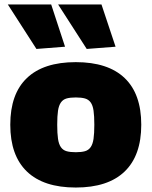

<svg xmlns="http://www.w3.org/2000/svg" viewBox="-20 -828 678 859"><path d="M143 -609 15 -808H209L271 -619ZM368 -609 240 -808H434L497 -619ZM319 11Q175 11 100.5 -60.5Q26 -132 26 -270Q26 -408 100.5 -479Q175 -550 319 -550Q463 -550 537.5 -479Q612 -408 612 -270Q612 -132 537.5 -60.5Q463 11 319 11ZM319 -147Q344 -147 360 -151.5Q376 -156 385.5 -169.5Q395 -183 398.5 -207Q402 -231 402 -270Q402 -309 398.5 -333Q395 -357 385.5 -370Q376 -383 360 -387.5Q344 -392 319 -392Q294 -392 278 -387.5Q262 -383 252.5 -369.5Q243 -356 239.5 -332.5Q236 -309 236 -270Q236 -231 239.5 -207Q243 -183 252.5 -169.5Q262 -156 278 -151.5Q294 -147 319 -147Z"/></svg>

Font: Encode Sans Narrow
Style: Black
Weight: 900
Designer: Pablo Impallari, Andres Torresi
Foundry: Pablo Impallari, Andres Torresi
Version: Version 1.000; ttfautohint (v1.00) -l 8 -r 50 -G 200 -x 14 -